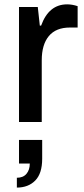

<svg xmlns="http://www.w3.org/2000/svg" viewBox="-20 -558 386 878"><path d="M66.9 0V-525.9H152.8L162.1 -440.9H168Q203.1 -538.1 287.1 -538.1Q310.1 -538.1 335 -529.8V-432.1H299.8Q235.8 -432.1 203.4 -393.1Q170.9 -354 170.9 -282.2V0ZM57.1 299.8V254.9Q85.9 254.9 101.1 236.8Q116.2 218.8 116.2 189.9H66.9V82H172.9V168Q172.9 235.4 141.1 267.6Q109.4 299.8 57.1 299.8Z"/></svg>

Font: Archivo Medium
Style: Regular
Weight: 500
Designer: Hector Gatti
Foundry: Omnibus-Type
Version: Version 2.001